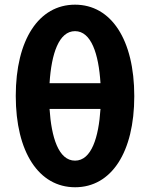

<svg xmlns="http://www.w3.org/2000/svg" viewBox="-20 -789 642 821"><path d="M301.3 11.7C378.9 11.7 442.4 -25.9 486.3 -93.8C529.3 -160.2 554.2 -256.8 554.2 -377.9C554.2 -619.1 455.6 -769 300.8 -769C146 -769 47.4 -619.1 47.4 -378.9C47.4 -138.7 146 11.7 301.3 11.7ZM191.9 -433.1C199.7 -559.6 231.9 -655.8 300.8 -655.8C369.6 -655.8 401.9 -559.6 409.7 -433.1ZM300.8 -102.1C230 -102.1 199.7 -202.6 191.9 -323.2H409.7C401.9 -202.6 371.6 -102.1 300.8 -102.1Z"/></svg>

Font: Hack
Style: Bold
Weight: 700
Monospace: yes
Designer: Christopher Simpkins
Foundry: Christopher Simpkins
Version: Version 2.010